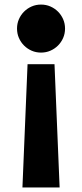

<svg xmlns="http://www.w3.org/2000/svg" viewBox="-20 -579 357 836"><path d="M217.3 -299.6 239.6 237.2H77.7L100 -299.6ZM158.6 -559.1Q180.5 -559.1 199.3 -550.9Q218.2 -542.7 232.5 -528.4Q246.8 -514.1 255 -495.2Q263.2 -476.4 263.2 -454.6Q263.2 -432.7 255 -413.9Q246.8 -395 232.5 -380.7Q218.2 -366.4 199.3 -358.2Q180.5 -350 158.6 -350Q136.8 -350 118 -358.2Q99.1 -366.4 84.8 -380.7Q70.5 -395 62.3 -413.9Q54.1 -432.7 54.1 -454.6Q54.1 -476.4 62.3 -495.2Q70.5 -514.1 84.8 -528.4Q99.1 -542.7 118 -550.9Q136.8 -559.1 158.6 -559.1Z"/></svg>

Font: Spartan ExtBd
Style: Regular
Weight: 800
Designer: Matt Bailey, Mirko Velimirovic
Foundry: Matt Bailey
Version: Version 1.005